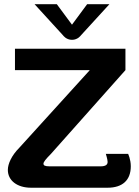

<svg xmlns="http://www.w3.org/2000/svg" viewBox="-20 -878 648 898"><path d="M316.7 -762.5 245.8 -858.3H141.7L275 -712.5C275 -712.5 289.2 -691.7 316.7 -691.7C344.2 -691.7 358.3 -712.5 358.3 -712.5L491.7 -858.3H387.5ZM50 -650V-550H400L70.8 -187.5C34.2 -150.8 16.7 -111.7 16.7 -83.3C16.7 -33.3 60.8 0 125 0H483.3C552.5 0 591.7 -35 591.7 -100C591.7 -133.3 579.2 -158.3 579.2 -158.3H475C475 -158.3 483.3 -132.5 483.3 -120.8C483.3 -108.3 475 -100 450 -100H212.5C190 -100 183.3 -104.2 183.3 -112.5C183.3 -120 193.3 -133.3 218.3 -158.3L566.7 -550V-650Z"/></svg>

Font: BoonHome
Style: Bold
Weight: 700
Designer: Sungsit Sawaiwan
Foundry: Sungsit Sawaiwan
Version: Version 0.2